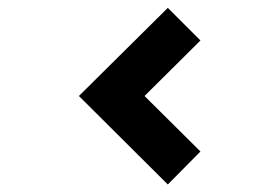

<svg xmlns="http://www.w3.org/2000/svg" viewBox="-20 -623 728 500"><path d="M502 -517.6 356.4 -373 502 -228.5 417 -142.6 185.5 -373 417 -602.5Z"/></svg>

Font: Revalia
Style: Regular
Weight: 400
Designer: Johan Kallas, Mihkel Virkus
Foundry: Johan Kallas, Mihkel Virkus
Version: Version 1.001